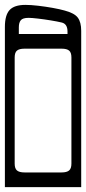

<svg xmlns="http://www.w3.org/2000/svg" viewBox="-40 -745 352 785"><path d="M224 -702Q264 -691.5 278 -673Q292 -654.5 292 -619V20H-20V-635Q-20 -683 -0.8 -704Q18.5 -725 64 -725Q86 -725 116 -721.5Q146 -718 175.2 -712.8Q204.5 -707.5 224 -702ZM37 -633V-606H236V-616Q236 -647.5 212 -653Q195.5 -657 168.2 -661.5Q141 -666 115.2 -669Q89.5 -672 77 -672Q53 -672 45 -662.2Q37 -652.5 37 -633ZM60 -546Q39 -546 29.5 -538.2Q20 -530.5 20 -510V-76Q20 -56 29.5 -48Q39 -40 60 -40H212Q233 -40 242.5 -48Q252 -56 252 -76V-510Q252 -530.5 242.5 -538.2Q233 -546 212 -546Z"/></svg>

Font: Honk Rounded
Style: Regular
Weight: 400
Designer: Noopur Datye & Yesha Goshar
Foundry: Ek Type
Version: Version 1.000